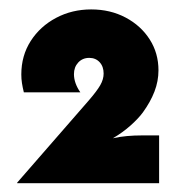

<svg xmlns="http://www.w3.org/2000/svg" viewBox="-20 -842 405 418"><path d="M17.4 -443.1V-444.4L172.9 -622.9Q191 -643.8 198.3 -656.6Q205.6 -669.4 205.6 -681.9Q205.6 -697.2 196.9 -706.6Q188.2 -716 174.3 -716Q159.7 -716 150.3 -705.9Q141 -695.8 141 -680.6Q141 -661.1 154.9 -641H31.9Q29.2 -652.1 27.8 -661.1Q26.4 -670.1 26.4 -679.9Q26.4 -720.8 46.9 -752.8Q67.4 -784.7 102.1 -803.1Q136.8 -821.5 178.5 -821.5Q220.1 -821.5 253.5 -803.8Q286.8 -786.1 305.9 -756.2Q325 -726.4 325 -688.9Q325 -665.3 316.3 -642.7Q307.6 -620.1 291 -597.2Q281.9 -584.7 264.6 -569.1Q247.2 -553.5 225.7 -541Q241 -544.4 256.6 -545.8Q272.2 -547.2 288.9 -547.2H326.4V-443.1Z"/></svg>

Font: Afacad Flux Black
Style: Regular
Weight: 900
Designer: Kristian Moeller
Foundry: Dicotype
Version: Version 1.100